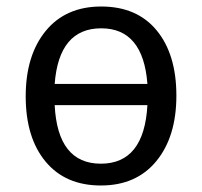

<svg xmlns="http://www.w3.org/2000/svg" viewBox="-20 -558 621 590"><path d="M291 -538Q401 -538 461.5 -464.5Q522 -391 522 -264Q522 -138 460.5 -63Q399 12 290 12Q181 12 120 -61.5Q59 -135 59 -262Q59 -388 120.5 -463Q182 -538 291 -538ZM291 -471Q161 -471 148 -300H433Q420 -471 291 -471ZM433 -235H148Q157 -55 290 -55Q423 -55 433 -235Z"/></svg>

Font: FiraGO Book
Style: Regular
Weight: 350
Designer: bBox Type
Foundry: bBox Type GmbH
Version: Version 1.001;PS 001.001;hotconv 1.0.88;makeotf.lib2.5.64775